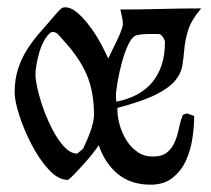

<svg xmlns="http://www.w3.org/2000/svg" viewBox="-20 -491 578 525"><path d="M309 -465Q365 -465 419.5 -466.5Q474 -468 530 -468Q503 -436 494.5 -408.5Q486 -381 484 -356.5Q482 -332 478.5 -311Q475 -290 459 -270.5Q443 -251 406.5 -232.5Q370 -214 301 -196V-191Q301 -171 307.5 -148.5Q314 -126 326 -107Q338 -88 356 -75.5Q374 -63 397 -63Q423 -63 436.5 -74Q450 -85 457.5 -102Q465 -119 469 -139Q473 -159 480 -177L491 -181L511 -174Q511 -145 506 -112Q501 -79 488 -51Q475 -23 451.5 -4.5Q428 14 392 14Q338 14 302.5 -15Q267 -44 250 -94Q245 -86 234 -72Q223 -58 210 -43.5Q197 -29 185 -16.5Q173 -4 166 1Q139 1 113 -27.5Q87 -56 66.5 -95.5Q46 -135 33 -175Q20 -215 20 -238Q20 -274 29.5 -303Q39 -332 55 -357Q71 -382 91.5 -405Q112 -428 134 -454Q139 -459 144.5 -465Q150 -471 158 -471Q175 -471 193.5 -454.5Q212 -438 228.5 -415Q245 -392 257.5 -368.5Q270 -345 276 -331Q279 -338 285.5 -351Q292 -364 299 -378.5Q306 -393 311 -406Q316 -419 316 -425Q316 -436 313.5 -445.5Q311 -455 309 -465ZM120 -403Q109 -395 101 -380.5Q93 -366 88 -349.5Q83 -333 80 -316Q77 -299 77 -286Q77 -274 81.5 -253Q86 -232 93.5 -208.5Q101 -185 112 -160.5Q123 -136 135.5 -116Q148 -96 162 -83.5Q176 -71 191 -71L207 -84Q211 -93 216.5 -105Q222 -117 226.5 -129.5Q231 -142 234 -154.5Q237 -167 237 -177Q237 -241 216.5 -288Q196 -335 153 -381Q146 -389 139 -397Q132 -405 120 -403ZM297 -229 298 -213Q364 -226 397.5 -267.5Q431 -309 431 -375Q431 -381 425.5 -389.5Q420 -398 413 -398Q399 -398 384 -398Q369 -398 355 -395Q342 -392 331.5 -370.5Q321 -349 313.5 -321Q306 -293 301.5 -267Q297 -241 297 -229Z"/></svg>

Font: Germanica
Style: Regular
Weight: 400
Designer: Peter Wiegel
Foundry: Peter Wiegel